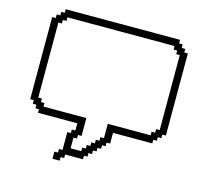

<svg xmlns="http://www.w3.org/2000/svg" viewBox="-181 -1427 2006 1855"><g transform="rotate(15 821.5 -499.5)"><path d="M500 142.9V214.3H571.4V178.6H607.1V142.9H785.7V107.1H821.4V71.4H857.1V35.7H892.9V0H928.6V-35.7H964.3V-71.4H1000V-178.6H1392.9V-214.3H1428.6V-250H1464.3V-285.7H1500V-1107.1H1464.3V-1142.9H1428.6V-1178.6H1392.9V-1214.3H250V-1178.6H214.3V-1142.9H178.6V-1107.1H142.9V-285.7H178.6V-250H214.3V-214.3H250V-178.6H642.9V-107.1H607.1V-71.4H571.4V107.1H535.7V142.9ZM642.9 71.4V-35.7H678.6V-71.4H714.3V-250H285.7V-285.7H250V-321.4H214.3V-1071.4H250V-1107.1H285.7V-1142.9H1357.1V-1107.1H1392.9V-1071.4H1428.6V-321.4H1392.9V-285.7H1357.1V-250H928.6V-107.1H892.9V-71.4H857.1V-35.7H821.4V0H785.7V35.7H750V71.4Z"/></g></svg>

Font: Gossip Icons High Pixel
Style: Regular
Weight: 500
Designer: Deborah Khodanovich
Version: Version 1.001;Glyphs 3.3.1 (3343)